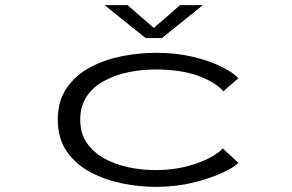

<svg xmlns="http://www.w3.org/2000/svg" viewBox="-20 -718 1140 749"><path d="M587 11Q524 11 457 -2.5Q390 -16 333 -46.2Q276 -76.5 240.8 -126.8Q205.5 -177 205.5 -251Q205.5 -325.5 240.8 -375.8Q276 -426 333 -456Q390 -486 457 -499Q524 -512 587 -512Q666.5 -512 731.8 -496.5Q797 -481 843 -458.2Q889 -435.5 910 -413L851.5 -362Q820 -398 752.2 -422.5Q684.5 -447 586.5 -447Q533 -447 480.8 -436.2Q428.5 -425.5 386 -402.2Q343.5 -379 318.2 -341.8Q293 -304.5 293 -251Q293 -198.5 318.2 -161.2Q343.5 -124 385.8 -100.5Q428 -77 480.2 -65.8Q532.5 -54.5 586 -54.5Q651.5 -54.5 705 -68Q758.5 -81.5 795.5 -101Q832.5 -120.5 849 -139L910 -82.5Q895 -66.5 848.5 -44.5Q802 -22.5 734.2 -5.8Q666.5 11 587 11ZM388 -698H477.5L580 -609L682.5 -698H771.5L611.5 -569.5H548Z"/></svg>

Font: Trispace Expanded Light
Style: Regular
Weight: 300
Width: 7
Designer: Tyler Finck
Foundry: Etcetera Type Company
Version: Version 1.210; ttfautohint (v1.8.3)